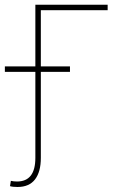

<svg xmlns="http://www.w3.org/2000/svg" viewBox="-50 -565 522 796"><path d="M0 0ZM119.3 0H96.6V-545.5H396.3V-522.7H119.3ZM240.1 -267H-29.8V-289.8H240.1ZM22.7 210.2Q2.5 210.2 -8.5 206.7L-5 184.7Q6.4 187.5 20.6 187.5Q96.6 187.5 96.6 89.5V-24.1H119.3V89.5Q119.3 147.4 95.2 178.8Q71 210.2 22.7 210.2Z"/></svg>

Font: Linik Sans Thin
Style: Regular
Weight: 100
Designer: Fonts by Rasmus Andersson / Changes by Cristiano Sobral with parts from Marc Monis
Foundry: rsms
Version: Version 3.020; ttfautohint (v1.6)